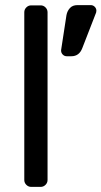

<svg xmlns="http://www.w3.org/2000/svg" viewBox="-20 -731 397 751"><path d="M139 0H102Q91 0 83 -8Q75 -16 75 -27V-683Q75 -694 83 -702Q91 -710 102 -710H139Q150 -710 158 -702Q166 -694 166 -683V-27Q166 -16 158 -8Q150 0 139 0ZM283 -711H335Q344 -711 350.5 -704.5Q357 -698 357 -689Q357 -685 356 -682L302 -543Q290 -511 259 -511H241Q232 -511 225.5 -517.5Q219 -524 219 -533V-535L240 -672Q243 -688 253.5 -699.5Q264 -711 283 -711Z"/></svg>

Font: Rubik
Style: Regular
Weight: 400
Designer: Hubert & Fischer
Foundry: Hubert & Fischer
Version: Version 1.100